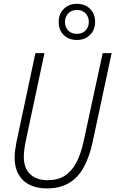

<svg xmlns="http://www.w3.org/2000/svg" viewBox="-20 -998 617 1027"><path d="M231 9.8Q177.7 9.8 138.9 -9.3Q100.1 -28.3 79.1 -65.4Q58.1 -102.5 58.1 -155.8Q58.1 -173.3 61 -194.8Q64 -216.3 68.4 -239.7L169.4 -713.9H217.8L116.7 -238.8Q112.3 -216.8 109.9 -196Q107.4 -175.3 107.4 -158.7Q107.4 -98.1 141.6 -66.2Q175.8 -34.2 234.4 -34.2Q288.6 -34.2 325.7 -57.4Q362.8 -80.6 387.5 -126.7Q412.1 -172.9 427.2 -241.2L529.3 -713.9H577.1L475.1 -236.3Q458 -157.7 427.5 -102.5Q397 -47.4 348.6 -18.8Q300.3 9.8 231 9.8ZM391.1 -784.2Q348.6 -784.2 321.3 -810.3Q293.9 -836.4 293.9 -880.9Q293.9 -923.3 321.3 -950.4Q348.6 -977.5 391.1 -977.5Q435.5 -977.5 462.2 -950.2Q488.8 -922.9 488.8 -881.8Q488.8 -838.4 461.7 -811.3Q434.6 -784.2 391.1 -784.2ZM391.1 -816.9Q420.4 -816.9 437.7 -835Q455.1 -853 455.1 -880.9Q455.1 -908.7 437.5 -926.8Q419.9 -944.8 391.1 -944.8Q362.8 -944.8 345.2 -926.5Q327.6 -908.2 327.6 -880.9Q327.6 -853 344.7 -835Q361.8 -816.9 391.1 -816.9Z"/></svg>

Font: Open Sans SemiCondensed Light
Style: Italic
Weight: 300
Width: 4
Italic angle: -12°
Designer: Monotype Design Team
Foundry: Monotype Imaging Inc.
Version: Version 3.000